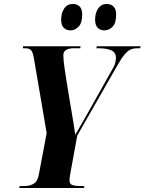

<svg xmlns="http://www.w3.org/2000/svg" viewBox="-20 -947 728 967"><path d="M77 0 79 -10H104Q129 -10 149.5 -21.5Q170 -33 176 -70L215 -277L151 -652Q146 -682 137.5 -693Q129 -704 106 -704H95L96 -714H386L384 -704H349Q329 -704 314 -696Q299 -688 299 -669Q299 -655 300.5 -641Q302 -627 305 -604.5Q308 -582 314 -545L327 -466Q333 -426 341.5 -379Q350 -332 359 -268Q377 -299 395.5 -331Q414 -363 434 -399L548 -602Q558 -618 561 -633Q564 -648 564 -655Q564 -683 540.5 -693.5Q517 -704 476 -704H465L468 -714H688L686 -704H669Q654 -704 640 -698.5Q626 -693 610 -675.5Q594 -658 573 -621L369 -264L334 -72Q332 -60 331 -53Q330 -46 330 -39Q330 -20 344.5 -15Q359 -10 384 -10H405L403 0ZM507 -794Q485 -794 472 -807Q459 -820 459 -848Q459 -882 474.5 -904.5Q490 -927 517 -927Q539 -927 552 -914Q565 -901 565 -874Q565 -830 546.5 -812Q528 -794 507 -794ZM336 -794Q314 -794 301 -807Q288 -820 288 -848Q288 -882 303.5 -904.5Q319 -927 347 -927Q368 -927 381 -914.5Q394 -902 394 -874Q394 -831 375.5 -812.5Q357 -794 336 -794Z"/></svg>

Font: Noto Serif Display ExtraCondensed ExtraBold
Style: Italic
Weight: 800
Width: 2
Italic angle: -12°
Designer: Monotype Design Team
Foundry: Monotype Imaging Inc.
Version: Version 2.009